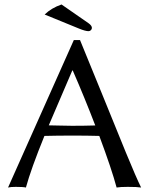

<svg xmlns="http://www.w3.org/2000/svg" viewBox="-20 -838 669 861"><path d="M255.9 -817.9 377 -733.9Q392.1 -723.1 392.1 -712.9Q392.1 -707 387.5 -702.6Q382.8 -698.2 377 -698.2Q362.8 -698.2 334 -710L180.2 -772.9Q210.4 -802.2 255.9 -817.9ZM407.2 -275.4Q359.9 -398.9 306.2 -522H304.2L198.7 -275.9Q207.5 -275.9 247.1 -274.9Q286.6 -273.9 303.2 -273.9Q358.4 -273.9 407.2 -275.4ZM179.2 -228.5Q118.7 -79.6 96.2 2.9Q84 0 50.8 0Q28.3 0 16.1 2.9L311 -658.2H338.9L435.5 -421.9L544.4 -154.3Q590.8 -41.5 612.8 2.9Q595.7 0 553.2 0Q520 0 502.9 2.9Q481 -79.1 425.3 -228.5Q369.1 -230 308.1 -230Q236.3 -230 179.2 -228.5Z"/></svg>

Font: Linux Biolinum G
Style: Regular
Weight: 400
Designer: Philipp H. Poll
Foundry: Philipp H. Poll
Version: Version 1.1.0 ; ttfautohint (v1.6)